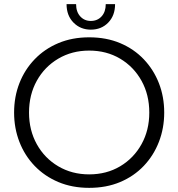

<svg xmlns="http://www.w3.org/2000/svg" viewBox="-20 -893 860 926"><path d="M410 13Q328 13 261.5 -15Q195 -43 147 -93Q99 -143 73.5 -209Q48 -275 48 -350Q48 -426 73.5 -491.5Q99 -557 147 -607Q195 -657 261.5 -685Q328 -713 410 -713Q493 -713 559.5 -685Q626 -657 673.5 -607Q721 -557 746.5 -491.5Q772 -426 772 -350Q772 -275 746.5 -209Q721 -143 673.5 -93Q626 -43 559.5 -15Q493 13 410 13ZM410 -52Q494 -52 559.5 -91Q625 -130 662.5 -197.5Q700 -265 700 -350Q700 -436 662.5 -503.5Q625 -571 559.5 -610Q494 -649 410 -649Q327 -649 261 -610Q195 -571 157.5 -503.5Q120 -436 120 -350Q120 -265 157.5 -197.5Q195 -130 261 -91Q327 -52 410 -52ZM418 -750Q368 -750 334.5 -784Q301 -818 301 -873H347Q347 -836 367 -814Q387 -792 418 -792Q450 -792 470 -814Q490 -836 490 -873H535Q535 -818 502 -784Q469 -750 418 -750Z"/></svg>

Font: MuseoModerno Light
Style: Regular
Weight: 300
Designer: Pablo Cosgaya, Héctor Gatti, Marcela Romero, and the Authors of The MuseoModerno Project.
Foundry: Omnibus-Type Team
Version: Version 1.001